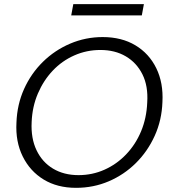

<svg xmlns="http://www.w3.org/2000/svg" viewBox="-20 -890 823 922"><path d="M345 12Q255 12 189.5 -28Q124 -68 89 -139Q54 -210 59 -301Q62 -388 95.5 -462.5Q129 -537 186 -593Q243 -649 317 -680.5Q391 -712 473 -712Q564 -712 630 -672.5Q696 -633 730.5 -562.5Q765 -492 760 -400Q757 -313 723 -238Q689 -163 632.5 -107Q576 -51 502.5 -19.5Q429 12 345 12ZM357 -49Q423 -49 481.5 -75Q540 -101 585.5 -148.5Q631 -196 657.5 -259.5Q684 -323 687 -398Q692 -477 664 -533Q636 -589 584 -619.5Q532 -650 462 -650Q396 -650 337 -624Q278 -598 233.5 -551Q189 -504 162 -441Q135 -378 132 -304Q128 -226 155.5 -168.5Q183 -111 235 -80Q287 -49 357 -49ZM322 -816 332 -870H671L661 -816Z"/></svg>

Font: DM Sans 28pt Light
Style: Italic
Weight: 300
Italic angle: -10°
Version: Version 4.004;gftools[0.9.30]